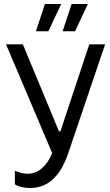

<svg xmlns="http://www.w3.org/2000/svg" viewBox="-20 -741 549 957"><path d="M159 -585H221L285 -721H204ZM292 -585H354L418 -721H337ZM131 196C229 196 286 123 320 23L504 -520H425L281 -86H274L94 -520H10L240 22C214 87 170 125 118 125C99 125 78 120 54 110V178C78 193 111 196 131 196Z"/></svg>

Font: Fixel Text Regular
Style: Regular
Weight: 400
Width: 4
Designer: AlfaBravo + MacPaw
Foundry: Kyrylo Tkachov, Marchela Mozhyna, Serhii Makarenko, Maria Weinstein, Zakhar Kryvoshyya
Version: Version 1.211